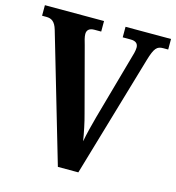

<svg xmlns="http://www.w3.org/2000/svg" viewBox="-107 -805 823 897"><g transform="rotate(15 305.0 -357.0)"><path d="M74 -615 254 0H353L526 -590C544 -651 556 -663 586 -663H610V-714H390V-663H428C454 -663 465 -652 465 -633C465 -618 459 -597 452 -574L367 -271C355 -227 344 -184 337 -146C331 -184 321 -234 310 -273L228 -582C223 -599 217 -618 217 -633C217 -653 230 -663 253 -663H286V-714H0V-663H21C45 -663 63 -653 74 -615Z"/></g></svg>

Font: Noto Serif Ethiopic Condensed
Style: Bold
Weight: 700
Width: 3
Designer: Monotype Design Team
Foundry: Monotype Imaging Inc.
Version: Version 2.102